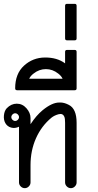

<svg xmlns="http://www.w3.org/2000/svg" viewBox="-29 -980 509 1000"><path d="M64 -384Q58 -390 50 -390Q42 -390 36 -384Q30 -378 30 -370Q30 -362 36 -356Q42 -350 50 -350Q58 -350 64 -356Q70 -362 70 -370Q70 -378 64 -384ZM130 -333Q160 -379 193 -406Q242 -446 279 -446H289Q308 -445 329 -434Q370 -414 370 -340V-30Q370 -18 361 -9Q352 0 340 0Q328 0 319 -9Q310 -18 310 -30V-340Q310 -364 306 -372Q298 -391 276 -385Q254 -379 239 -367Q187 -324 158.5 -260Q130 -196 130 -120V-30Q130 -18 121 -9Q112 0 100 0Q88 0 79 -9Q70 -18 70 -30V-320Q49 -310 29 -315.5Q9 -321 -1 -338.5Q-11 -356 -8.5 -379.5Q-6 -403 6 -416Q29 -440 58.5 -440Q88 -440 109 -416Q130 -392 130 -365Z M146 -597Q130 -585 123 -570H297Q290 -585 274 -597Q245 -620 210 -620Q175 -620 146 -597ZM320 -720H360Q370 -720 370 -710V-520Q370 -510 360 -510Q210 -510 60 -510Q50 -510 50 -520Q50 -596 96 -638Q142 -680 205 -680.5Q268 -681 310 -650V-710Q310 -720 320 -720Z M320 -960H360Q370 -960 370 -950V-780Q370 -770 360 -770H320Q310 -770 310 -780V-950Q310 -960 320 -960Z"/></svg>

Font: SOV_Station
Style: Bold
Weight: 700
Version: Version 1.00